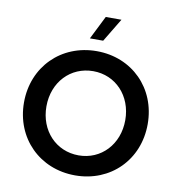

<svg xmlns="http://www.w3.org/2000/svg" viewBox="-97 -998 1015 1096"><g transform="rotate(10 410.5 -450.5)"><path d="M411 10C616 10 769 -142 769 -350C769 -558 616 -710 411 -710C205 -710 52 -557 52 -350C52 -143 205 10 411 10ZM411 -106C280 -106 182 -209 182 -350C182 -491 280 -594 411 -594C541 -594 639 -491 639 -350C639 -209 541 -106 411 -106ZM359 -775H436L518 -911H427Z"/></g></svg>

Font: Chess Sans SemiBold
Style: Regular
Weight: 600
Designer: Wolf Bōese
Foundry: Wolf Bōese
Version: Version 7.223;Glyphs 3.3 (3306)